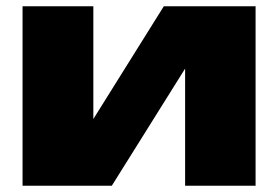

<svg xmlns="http://www.w3.org/2000/svg" viewBox="-20 -593 888 613"><path d="M337 0 571 -374V0H796V-573H503L278 -213V-573H52V0Z"/></svg>

Font: Bounded ExtBd
Style: Regular
Weight: 800
Designer: Vlad Churkin
Version: Version 3.0